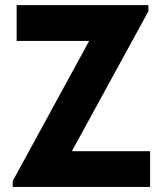

<svg xmlns="http://www.w3.org/2000/svg" viewBox="-20 -740 644 760"><path d="M30.3 -23.4 332 -576.2V-578.1H45.9V-719.7H567.4V-695.3L265.6 -143.6V-141.6H574.2V0H30.3Z"/></svg>

Font: Reddit Sans Strawberry ExBold
Style: Regular
Weight: 800
Designer: Stephen Hutchings
Foundry: Reddit
Version: Version 1.013